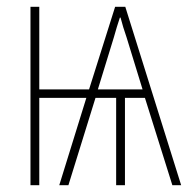

<svg xmlns="http://www.w3.org/2000/svg" viewBox="-20 -547 570 567"><path d="M70 0V-527H96V-283H243L320 -527H350L515 0H489L408 -258H349V0H323V-258H262L182 0H155L235 -258H96V0ZM269 -283H401L354 -436Q348 -453 344 -466.5Q340 -480 336 -495H334Q329 -480 325 -467Q321 -454 316 -436Z"/></svg>

Font: Noto Sans Mono Condensed Thin
Style: Regular
Weight: 100
Width: 3
Designer: Monotype Design Team
Foundry: Monotype Imaging Inc.
Version: Version 2.014; ttfautohint (v1.8.4.7-5d5b)